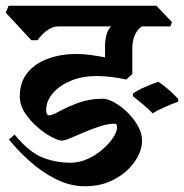

<svg xmlns="http://www.w3.org/2000/svg" viewBox="-33 -659 641 669"><path d="M566 -582 561 -567H461Q446 -557 437 -537Q428 -517 428 -490V-401L407 -382Q352 -394 304 -394Q253 -394 213.5 -377.5Q174 -361 151 -334Q128 -307 128 -276Q128 -257 138 -257Q148 -257 174.5 -271.5Q201 -286 239.5 -300.5Q278 -315 325 -315Q342 -315 365.5 -302Q389 -289 411 -267.5Q433 -246 447.5 -220.5Q462 -195 462 -169Q462 -133 436.5 -96Q411 -59 366 -34.5Q321 -10 263 -10Q210 -10 159.5 -36Q109 -62 67.5 -100Q26 -138 -2 -173L18 -190Q68 -129 114.5 -110.5Q161 -92 212 -92Q244 -92 273 -105.5Q302 -119 325 -139Q348 -159 361.5 -180Q375 -201 375 -216Q375 -228 367 -228Q343 -228 315.5 -219Q288 -210 261 -198.5Q234 -187 213 -178Q192 -169 182 -169Q171 -169 147 -181.5Q123 -194 97.5 -216Q72 -238 54 -265.5Q36 -293 36 -323Q36 -373 62.5 -405.5Q89 -438 134 -454.5Q179 -471 233 -471Q257 -471 282.5 -467.5Q308 -464 333 -459V-497Q333 -519 338 -537.5Q343 -556 354 -567H170Q149 -567 129 -551.5Q109 -536 98 -519H76L-13 -615L-3 -639H512ZM430 -333Q447 -345 472.5 -356Q498 -367 519 -374Q556 -349 588 -314V-305Q569 -298 542.5 -286.5Q516 -275 499 -264Q483 -281 465.5 -295Q448 -309 430 -324Z"/></svg>

Font: Jaini
Style: Regular
Weight: 400
Designer: Maithili Shingre, Girish Dalvi (Devanagari), Taresh Vohra (Latin)
Foundry: Ek Type
Version: Version 2.000; ttfautohint (v1.8.4.7-5d5b)